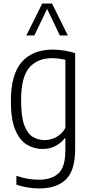

<svg xmlns="http://www.w3.org/2000/svg" viewBox="-20 -828 510 1078"><path d="M199 230Q168.5 230 134 224.5Q99.5 219 72 208.5V159Q105.5 170.5 136.5 175.8Q167.5 181 196.5 181Q271 181 309 144.8Q347 108.5 347 15.5V-51.5H343Q325.5 -27.5 293.8 -9.5Q262 8.5 218.5 8.5Q171.5 8.5 131 -15.8Q90.5 -40 65.8 -98.5Q41 -157 41 -260Q41 -410.5 102.2 -480Q163.5 -549.5 276.5 -549.5Q308 -549.5 343 -543.8Q378 -538 402 -529.5V9Q402 129 350.2 179.5Q298.5 230 199 230ZM231.5 -41.5Q265.5 -41.5 297.2 -59Q329 -76.5 347 -110V-492.5Q333 -495.5 312.8 -498.5Q292.5 -501.5 274 -501.5Q190 -501.5 144.2 -448.2Q98.5 -395 98.5 -265.5Q98.5 -174 116.2 -125.8Q134 -77.5 164 -59.5Q194 -41.5 231.5 -41.5ZM128 -629 217 -808H272L361 -629H316L244.5 -778L173 -629Z"/></svg>

Font: Encode Sans Condensed Light
Style: Regular
Weight: 300
Width: 3
Designer: Multiple Designers
Foundry: Impallari Type
Version: Version 3.000; ttfautohint (v1.8.3) -l 8 -r 50 -G 200 -x 14 